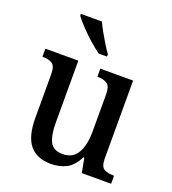

<svg xmlns="http://www.w3.org/2000/svg" viewBox="-140 -871 880 985"><g transform="rotate(20 299.5 -378.0)"><path d="M250 10Q173 10 134 -37Q95 -84 95 -186V-423Q95 -467 76 -479.5Q57 -492 25 -492H22V-536H202V-196Q202 -130 220 -94Q238 -58 289 -58Q345 -58 370 -102Q395 -146 395 -218V-421Q395 -468 374.5 -480Q354 -492 325 -492H322V-536H501V-111Q501 -66 521.5 -55Q542 -44 572 -44H576V0H416L401 -79H396Q370 -27 333 -8.5Q296 10 250 10ZM288 -606Q262 -624 230 -652.5Q198 -681 171 -710Q144 -739 132 -756V-766H247Q257 -744 272 -717Q287 -690 303 -664Q319 -638 333 -619V-606Z"/></g></svg>

Font: Noto Serif Sinhala SemiCondensed Medium
Style: Regular
Weight: 500
Width: 4
Designer: Jelle Bosma - Monotype Design Team
Foundry: Monotype Imaging Inc.
Version: Version 2.007; ttfautohint (v1.8.4.7-5d5b)